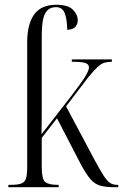

<svg xmlns="http://www.w3.org/2000/svg" viewBox="-20 -785 516 805"><path d="M15 0V-10H24Q53 -10 68 -15Q83 -20 88.5 -35.5Q94 -51 94 -84V-608Q94 -683 123 -724Q152 -765 216 -765Q265 -765 285.5 -744.5Q306 -724 306 -700Q306 -684 296 -672.5Q286 -661 262 -660Q261 -706 251 -730.5Q241 -755 215 -755Q183 -755 169 -728Q155 -701 155 -636V-361Q155 -332 155 -293Q155 -254 154 -222L283 -388Q325 -443 339 -467Q353 -491 353 -502Q353 -516 337.5 -521Q322 -526 281 -526V-536H449V-526Q431 -526 417.5 -522Q404 -518 389 -504Q374 -490 350 -461L257 -339L380 -108Q402 -68 415.5 -47Q429 -26 441.5 -18Q454 -10 471 -10H476V0H463Q426 0 402.5 -6Q379 -12 360.5 -32.5Q342 -53 319 -96L219 -289L155 -207V-85Q155 -35 169 -22.5Q183 -10 222 -10H226V0Z"/></svg>

Font: Noto Serif Display Condensed Light
Style: Regular
Weight: 300
Width: 3
Designer: Monotype Design Team
Foundry: Monotype Imaging Inc.
Version: Version 2.009